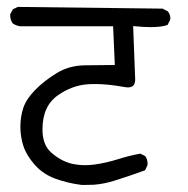

<svg xmlns="http://www.w3.org/2000/svg" viewBox="-20 -577 540 552"><path d="M305.7 -390.1Q266.6 -390.1 221.9 -389.2Q177.2 -388.2 142.1 -366.2Q106.4 -344.2 81.1 -318.4Q55.7 -292.5 47.1 -267.1Q38.6 -241.7 38.6 -212.4Q38.6 -183.1 47.6 -156.2Q56.6 -129.4 80.6 -102.5Q104 -76.2 139.4 -63.2Q174.8 -50.3 214.4 -45.4Q220.2 -45.4 228.5 -45.4Q236.8 -45.4 250.5 -45.9Q279.8 -48.3 309.1 -57.6Q353 -71.3 397 -87.4L403.8 -101.6Q404.3 -104 404.3 -106.4Q404.3 -118.7 397.5 -128.4L383.3 -135.3Q351.1 -129.4 318.6 -119.1Q286.1 -108.9 252 -104Q238.3 -102.1 225.1 -102.1Q205.1 -102.1 186 -106.4Q154.3 -114.3 126.5 -139.2Q102.1 -161.1 102.1 -205.1Q102.1 -272.9 147.5 -303.7Q186 -330.6 229.5 -334.5Q241.2 -335.4 253.9 -335.4Q288.6 -335.4 333 -327.6Q342.8 -325.7 347.7 -325.7Q357.9 -325.7 363 -330.8Q368.2 -335.9 368.7 -347.7L362.8 -502Q393.1 -499 412.6 -499Q444.8 -499 461.9 -505.4L469.2 -520Q469.7 -522 469.7 -523.9Q469.7 -525.9 469.5 -528.3Q469.2 -530.8 468.3 -533.7Q466.3 -540 462.4 -544.4L447.3 -552.2L31.2 -557.1L17.1 -550.3L9.3 -536.1Q9.3 -534.7 9.3 -533.7Q9.3 -519.5 16.6 -509.8Q25.4 -503.4 37.6 -501.5H305.2L310.1 -390.1Z"/></svg>

Font: Bakudai
Style: Light
Weight: 300
Version: Version 1.48